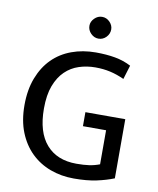

<svg xmlns="http://www.w3.org/2000/svg" viewBox="-91 -893 799 972"><g transform="rotate(10 309.0 -406.5)"><path d="M355 -639Q410 -639 454.5 -631Q499 -623 537 -603L515 -531Q478 -548 442.5 -556Q407 -564 366 -564Q322 -564 282 -551Q242 -538 211.5 -508.5Q181 -479 163 -431.5Q145 -384 145 -314Q145 -193 200 -130Q255 -67 355 -67Q393 -67 420.5 -71Q448 -75 474 -85V-260H355V-332H560V-28Q520 -12 471 -1.5Q422 9 355 9Q290 9 233.5 -12Q177 -33 135 -74Q93 -115 69 -175Q45 -235 45 -314Q45 -393 68.5 -454Q92 -515 133 -556Q174 -597 231 -618Q288 -639 355 -639ZM299 -767Q299 -788 316 -805Q333 -822 355 -822Q378 -822 394.5 -805Q411 -788 411 -767Q411 -744 394.5 -727Q378 -710 355 -710Q333 -710 316 -727Q299 -744 299 -767Z"/></g></svg>

Font: Mukta Vaani
Style: Regular
Weight: 400
Designer: Noopur Datye, Girish Dalvi, Yashodeep Gholap, Pallavi Karambelkar
Foundry: Ek Type
Version: Version 2.538;PS 1.000;hotconv 16.6.51;makeotf.lib2.5.65220;